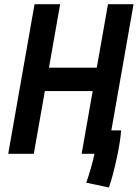

<svg xmlns="http://www.w3.org/2000/svg" viewBox="-20 -713 639 890"><path d="M484.9 156.2 379.9 133.8Q392.6 97.7 402.1 63.7Q411.6 29.8 418 0H358.4L409.7 -291H188L136.7 0H18.1L140.1 -693.4H258.8L207 -399.4H428.7L480.5 -693.4H599.1L496.1 -108.4H541.5Q539.6 -81.5 533.7 -45.2Q527.8 -8.8 519.3 29.3Q510.7 67.4 501.7 100.8Q492.7 134.3 484.9 156.2Z"/></svg>

Font: CaskaydiaCove NFP SemiBold
Style: Italic
Weight: 600
Italic angle: -10°
Designer: Aaron Bell
Foundry: Saja Typeworks
Version: Version 2111.001; VTT 6.35;Nerd Fonts 3.1.1